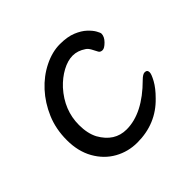

<svg xmlns="http://www.w3.org/2000/svg" viewBox="-133 -632 796 796"><g transform="rotate(-45 265.0 -234.0)"><path d="M250 24Q196 24 150.5 -1.5Q105 -27 77.5 -75.5Q50 -124 50 -190Q50 -255 73 -309Q96 -363 133.5 -404Q171 -445 218.5 -468.5Q266 -492 311 -492Q355 -492 384 -480Q413 -468 430.5 -451.5Q448 -435 456 -420.5Q464 -406 464 -401Q464 -383 447 -366Q430 -349 419 -349Q407 -349 402 -357Q395 -371 388 -383.5Q381 -396 372 -402Q344 -421 315 -421Q286 -421 253.5 -403.5Q221 -386 193 -356Q130 -286 130 -199Q130 -149 148 -115Q187 -46 257 -46Q351 -46 449 -144Q466 -161 477 -161Q492 -161 492 -146Q492 -135 477.5 -108.5Q463 -82 433 -52Q360 24 250 24Z"/></g></svg>

Font: LXGW WenKai Lite
Style: Bold
Weight: 700
Designer: LXGW / Fontworks Inc.
Foundry: LXGW / Fontworks Inc.
Version: Version 1.330;April 28, 2024